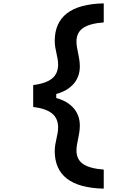

<svg xmlns="http://www.w3.org/2000/svg" viewBox="-20 -950 740 1140"><path d="M596 -817V-930C402 -926 305 -851 305 -707C305 -655 325 -613 325 -567C325 -496 280 -458 177 -445V-315C280 -302 325 -264 325 -193C325 -147 305 -105 305 -53C305 91 402 166 596 170V57C482 48 434 13 434 -57C434 -102 454 -148 454 -205C454 -285 403 -344 314 -368V-392C403 -416 454 -475 454 -555C454 -612 434 -658 434 -703C434 -773 482 -808 596 -817Z"/></svg>

Font: Martian Mono Std Md
Style: Regular
Weight: 500
Monospace: yes
Designer: Roman Shamin
Foundry: Evil Martians
Version: Version 1.000